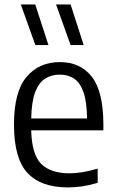

<svg xmlns="http://www.w3.org/2000/svg" viewBox="-20 -828 518 858"><path d="M283 9.5Q163.5 9.5 103 -55Q42.5 -119.5 42.5 -271.5Q42.5 -418 98.5 -484.2Q154.5 -550.5 247.5 -550.5Q339.5 -550.5 390.8 -484.5Q442 -418.5 442 -270V-245.5H119.5Q122 -138 164 -95.8Q206 -53.5 291 -53.5Q345 -53.5 416.5 -74.5V-11Q379.5 0 347.2 4.8Q315 9.5 283 9.5ZM247 -494.5Q210 -494.5 181.8 -476.8Q153.5 -459 137.2 -416.2Q121 -373.5 119.5 -298.5H369Q368 -373.5 353 -416.2Q338 -459 311 -476.8Q284 -494.5 247 -494.5ZM295.5 -626.5 230.5 -808H295.5L354 -626.5ZM138 -626.5 73 -808H137.5L196.5 -626.5Z"/></svg>

Font: Encode Sans Semi Condensed
Style: Regular
Weight: 400
Width: 4
Designer: Multiple Designers
Foundry: Impallari Type
Version: Version 3.000; ttfautohint (v1.8.3) -l 8 -r 50 -G 200 -x 14 